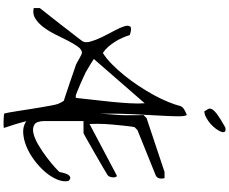

<svg xmlns="http://www.w3.org/2000/svg" viewBox="-125 -1057 1295 1085"><g transform="rotate(90 522.5 -514.5)"><path d="M567.4 -194.3Q566.4 -198.2 559.6 -210.9Q552.7 -223.6 549.8 -227.5Q538.1 -231.4 509.3 -240.7Q480.5 -250 448.2 -261.2Q416 -272.5 387.2 -282.2Q358.4 -292 346.7 -295.9Q343.8 -296.9 334 -302.2Q324.2 -307.6 313 -314Q301.8 -320.3 292 -325.2Q282.2 -330.1 279.3 -330.1Q260.7 -330.1 244.1 -307.6Q227.5 -285.2 210.9 -252.4Q194.3 -219.7 175.8 -182.1Q157.2 -144.5 134.8 -114.3Q112.3 -84 85.4 -66.9Q58.6 -49.8 25.4 -57.6V-91.8Q32.2 -100.6 46.9 -119.1Q61.5 -137.7 80.1 -161.1Q98.6 -184.6 118.7 -210.4Q138.7 -236.3 156.7 -259.8Q174.8 -283.2 189.5 -301.8Q204.1 -320.3 210.9 -330.1Q223.6 -346.7 215.3 -377Q207 -407.2 190.4 -441.4Q173.8 -475.6 155.3 -509.8Q136.7 -543.9 128.9 -568.4Q121.1 -592.8 130.4 -603Q139.6 -613.3 177.7 -600.6Q184.6 -580.1 193.8 -558.6Q203.1 -537.1 215.8 -517.1Q228.5 -497.1 244.1 -479Q259.8 -460.9 279.3 -448.2Q310.5 -467.8 342.8 -499.5Q375 -531.2 406.2 -569.8Q437.5 -608.4 465.8 -651.4Q494.1 -694.3 517.1 -736.3Q540 -778.3 556.2 -817.9Q572.3 -857.4 580.1 -888.7Q587.9 -902.3 602.5 -910.2Q617.2 -918 629.9 -922.9Q637.7 -912.1 637.2 -869.6Q636.7 -827.1 632.8 -761.7Q628.9 -696.3 625 -612.3Q621.1 -528.3 622.1 -433.6L629.9 -542Q630.9 -549.8 630.9 -569.3V-650.4Q630.9 -669.9 629.9 -677.7L647.5 -695.3L952.1 -796.9H986.3Q991.2 -783.2 987.8 -767.6Q984.4 -752 968.8 -746.1L714.8 -643.6L698.2 -627Q697.3 -626 694.8 -606.4Q692.4 -586.9 689.5 -560.1Q686.5 -533.2 684.1 -504.9Q681.6 -476.6 680.7 -458Q680.7 -453.1 680.2 -440.9Q679.7 -428.7 679.7 -415.5Q679.7 -402.3 680.2 -390.1Q680.7 -377.9 680.7 -373L968.8 -525.4Q975.6 -529.3 979 -523.4Q982.4 -517.6 982.4 -507.8Q982.4 -498 979 -488.3Q975.6 -478.5 968.8 -474.6Q952.1 -463.9 928.2 -450.2Q904.3 -436.5 878.4 -421.4Q852.5 -406.2 826.7 -391.6Q800.8 -377 780.3 -365.2Q759.8 -353.5 746.6 -346.2Q733.4 -338.9 732.4 -338.9H664.1V-119.1Q664.1 -74.2 684.1 -61.5Q704.1 -48.8 734.4 -56.2Q764.6 -63.5 800.8 -85Q836.9 -106.4 869.1 -130.9Q901.4 -155.3 924.3 -176.3Q947.3 -197.3 952.1 -203.1Q956.1 -227.5 962.9 -243.2Q968.8 -256.8 978.5 -262.7Q988.3 -268.6 1002.9 -253.9Q1008.8 -223.6 993.7 -188.5Q978.5 -153.3 950.2 -120.6Q921.9 -87.9 884.3 -60.1Q846.7 -32.2 807.1 -16.1Q767.6 0 730 2Q692.4 3.9 665 -15.6Q672.9 16.6 682.6 48.3Q692.4 80.1 703.1 111.3Q701.2 112.3 689 112.8Q676.8 113.3 662.6 112.8Q648.4 112.3 636.2 111.3Q624 110.4 622.1 109.4Q618.2 97.7 614.3 74.2Q610.4 50.8 605.5 20.5Q600.6 -9.8 595.7 -42.5Q590.8 -75.2 585.4 -105.5Q580.1 -135.7 575.7 -159.2Q571.3 -182.6 567.4 -194.3ZM398.4 -346.7Q404.3 -343.8 420.4 -336.4Q436.5 -329.1 455.6 -320.8Q474.6 -312.5 491.7 -305.7Q508.8 -298.8 516.6 -295.9Q518.6 -294.9 524.9 -294.9Q531.2 -294.9 533.2 -295.9Q537.1 -335.9 543.5 -388.7Q549.8 -441.4 555.2 -495.1Q560.5 -548.8 563.5 -599.1Q566.4 -649.4 563.5 -684.6L313.5 -397.5Q317.4 -394.5 329.6 -386.7Q341.8 -378.9 355 -371.1Q368.2 -363.3 380.4 -356Q392.6 -348.6 398.4 -346.7ZM609.4 -1021.5Q602.5 -1033.2 596.7 -1042.5Q590.8 -1051.8 596.7 -1064Q602.5 -1076.2 625.5 -1093.8Q648.4 -1111.3 699.2 -1139.6Q717.8 -1144.5 723.6 -1137.7Q729.5 -1130.9 725.1 -1118.2Q720.7 -1105.5 709 -1088.9Q697.3 -1072.3 680.7 -1057.6Q664.1 -1043 645.5 -1032.7Q627 -1022.5 609.4 -1021.5Z"/></g></svg>

Font: Over the Rainbow
Style: Regular
Weight: 400
Designer: Kimberly Geswein
Foundry: Kimberly Geswein
Version: Version 1.002 2010